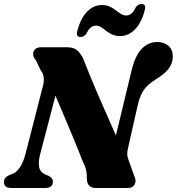

<svg xmlns="http://www.w3.org/2000/svg" viewBox="-26 -935 880 955"><path d="M173 -165 274.5 -553.5 211.5 -548.5Q233 -498.5 254.2 -448.8Q275.5 -399 295.5 -351.8Q315.5 -304.5 333 -262.5Q350.5 -220.5 364.2 -186.2Q378 -152 387 -128.5Q398 -108 402.5 -88.5Q407 -69 406 -47Q406 -24 417.2 -12Q428.5 0 450 0H611.5Q634.5 0 643.8 -18Q653 -36 642.5 -57.5L614.5 -136Q607 -154.5 606.8 -168Q606.5 -181.5 611.5 -201.5L660.5 -418Q668.5 -450 680 -471.8Q691.5 -493.5 709.5 -510.5Q727.5 -527.5 754.5 -544Q795 -568.5 814 -594.8Q833 -621 833.5 -653.5Q833.5 -688.5 811.5 -707.2Q789.5 -726 756.5 -726Q712 -726 680.2 -693.5Q648.5 -661 631 -595L522 -143L589 -173.5Q573 -210 556.8 -247Q540.5 -284 524 -321.8Q507.5 -359.5 490.2 -398.2Q473 -437 455.8 -477.5Q438.5 -518 421 -560.2Q403.5 -602.5 386 -647.5Q372 -673.5 355.2 -686.8Q338.5 -700 306 -700H179Q158 -700 148 -689.5Q138 -679 139 -664Q140 -649 152.5 -635.5L176.5 -585Q189.5 -570 191.5 -548.5Q193.5 -527 186.5 -503.5L101.5 -172Q91 -130.5 74.5 -104.8Q58 -79 38.5 -71.5L20 -64Q-6.5 -52.5 -6.5 -29.5Q-6.5 -16.5 1.8 -8.2Q10 0 30 0H202Q217.5 0 227.2 -7.8Q237 -15.5 237 -30.5Q237 -41.5 231 -48.8Q225 -56 216 -60.5L202.5 -65.5Q173.5 -78 168.8 -103.5Q164 -129 173 -165ZM571.5 -755.5Q549 -755.5 532.2 -763.2Q515.5 -771 502.2 -781.5Q489 -792 476.8 -799.8Q464.5 -807.5 451 -807.5Q422.5 -807.5 404 -768Q392.5 -751 374.5 -751Q349.5 -751 359 -783Q375.5 -845 407.8 -877.5Q440 -910 481 -910Q503.5 -910 520.2 -902Q537 -894 550.2 -883.8Q563.5 -873.5 575.8 -865.8Q588 -858 601.5 -858Q631 -858 648.5 -897.5Q660 -915 678 -915Q703 -915 693.5 -882.5Q677 -820 644.5 -787.8Q612 -755.5 571.5 -755.5Z"/></svg>

Font: Fraunces ExtraBold
Style: Italic
Weight: 800
Italic angle: -16°
Version: Version 1.000;[b76b70a41]